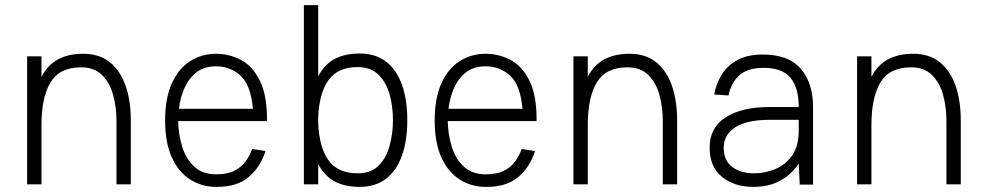

<svg xmlns="http://www.w3.org/2000/svg" viewBox="-20 -720 3850 750"><path d="M86 0V-500H142V-420Q166 -466 206.5 -488Q247 -510 305 -510Q368 -510 409 -477Q450 -444 470.5 -385.5Q491 -327 491 -249V0H435V-249Q435 -301 422 -349Q409 -397 378.5 -427Q348 -457 297 -457Q213 -457 177.5 -398.5Q142 -340 142 -231V0Z M965 -138 1017 -130Q998 -68 951.5 -28.5Q905 11 824 10Q768 10 722.5 -19Q677 -48 651 -105.5Q625 -163 625 -249Q625 -336 651 -394Q677 -452 722.5 -481Q768 -510 824 -510Q875 -510 921 -486Q967 -462 995.5 -404Q1024 -346 1023 -247H676Q677 -195 691.5 -147.5Q706 -100 738.5 -69.5Q771 -39 824 -39Q869 -39 896.5 -53.5Q924 -68 940 -90.5Q956 -113 965 -138ZM824 -461Q778 -461 748 -438Q718 -415 701 -377Q684 -339 679 -295H968Q960 -387 920 -424Q880 -461 824 -461Z M1223 0H1167V-700H1223V-422Q1247 -468 1287 -489.5Q1327 -511 1385 -511Q1448 -511 1489.5 -478Q1531 -445 1551 -386.5Q1571 -328 1571 -251V-250Q1571 -173 1551 -114.5Q1531 -56 1489.5 -23Q1448 10 1385 10Q1327 10 1287 -11.5Q1247 -33 1223 -79ZM1377 -458Q1300 -458 1263.5 -407.5Q1227 -357 1223 -262V-239Q1227 -144 1263.5 -93.5Q1300 -43 1377 -43Q1429 -43 1459 -73Q1489 -103 1502 -151Q1515 -199 1515 -251Q1515 -303 1502 -350.5Q1489 -398 1458.5 -428Q1428 -458 1377 -458Z M2018 -138 2070 -130Q2051 -68 2004.5 -28.5Q1958 11 1877 10Q1821 10 1775.5 -19Q1730 -48 1704 -105.5Q1678 -163 1678 -249Q1678 -336 1704 -394Q1730 -452 1775.5 -481Q1821 -510 1877 -510Q1928 -510 1974 -486Q2020 -462 2048.5 -404Q2077 -346 2076 -247H1729Q1730 -195 1744.5 -147.5Q1759 -100 1791.5 -69.5Q1824 -39 1877 -39Q1922 -39 1949.5 -53.5Q1977 -68 1993 -90.5Q2009 -113 2018 -138ZM1877 -461Q1831 -461 1801 -438Q1771 -415 1754 -377Q1737 -339 1732 -295H2021Q2013 -387 1973 -424Q1933 -461 1877 -461Z M2220 0V-500H2276V-420Q2300 -466 2340.5 -488Q2381 -510 2439 -510Q2502 -510 2543 -477Q2584 -444 2604.5 -385.5Q2625 -327 2625 -249V0H2569V-249Q2569 -301 2556 -349Q2543 -397 2512.5 -427Q2482 -457 2431 -457Q2347 -457 2311.5 -398.5Q2276 -340 2276 -231V0Z M2922 10Q2849 10 2800.5 -29Q2752 -68 2752 -143Q2752 -222 2815 -262Q2878 -302 2986 -302H3100Q3100 -378 3067.5 -416.5Q3035 -455 2964 -455Q2898 -455 2866 -424Q2834 -393 2826 -347L2770 -351Q2777 -392 2799 -428Q2821 -464 2860.5 -485.5Q2900 -507 2959 -507Q3061 -507 3108.5 -451Q3156 -395 3156 -302V1H3104L3100 -81Q3073 -40 3029 -15Q2985 10 2922 10ZM2927 -43Q2967 -43 3007 -59Q3047 -75 3073.5 -111.5Q3100 -148 3100 -209V-252H2988Q2898 -252 2852.5 -223Q2807 -194 2807 -143Q2807 -93 2840 -68Q2873 -43 2927 -43Z M3328 0V-500H3384V-420Q3408 -466 3448.5 -488Q3489 -510 3547 -510Q3610 -510 3651 -477Q3692 -444 3712.5 -385.5Q3733 -327 3733 -249V0H3677V-249Q3677 -301 3664 -349Q3651 -397 3620.5 -427Q3590 -457 3539 -457Q3455 -457 3419.5 -398.5Q3384 -340 3384 -231V0Z"/></svg>

Font: Haskoy Light
Style: Regular
Weight: 300
Designer: Ertekin Erdin
Foundry: Ertekin Erdin
Version: Version 2.000; ttfautohint (v1.8.4.7-5d5b)